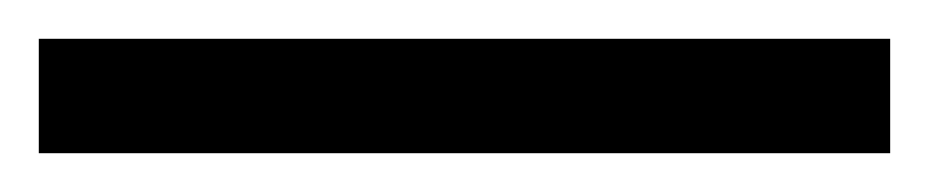

<svg xmlns="http://www.w3.org/2000/svg" viewBox="-25 -839 479 99"><path d="M-5 -760H434V-819H-5Z"/></svg>

Font: Noto Serif Hebrew SemiCondensed ExtraBold
Style: Regular
Weight: 800
Width: 4
Designer: Monotype Design Team
Foundry: Monotype Imaging Inc.
Version: Version 2.004